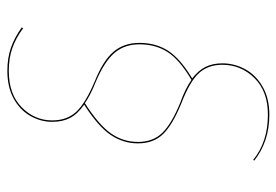

<svg xmlns="http://www.w3.org/2000/svg" viewBox="-138 -572 770 535"><g transform="rotate(-90 247.5 -305.0)"><path d="M179 -545Q179 -504 203 -478Q227 -452 289 -426Q346 -403 370.5 -374Q395 -345 395 -302Q395 -256 373 -222Q351 -188 296 -155Q318 -138 328 -118Q338 -98 338 -71Q338 -37 321.5 -7Q305 23 272.5 41.5Q240 60 195 60Q120 60 67 18L69 15Q119 56 195 56Q260 56 297 18.5Q334 -19 334 -71Q334 -111 310.5 -136.5Q287 -162 227 -185Q166 -210 140.5 -236.5Q115 -263 115 -306Q115 -347 138.5 -382Q162 -417 223 -456Q197 -474 186 -495Q175 -516 175 -545Q175 -577 191.5 -606Q208 -635 240 -652.5Q272 -670 317 -670Q353 -670 381.5 -660Q410 -650 438 -630L436 -626Q409 -646 381 -656Q353 -666 317 -666Q252 -666 215.5 -630Q179 -594 179 -545ZM288 -423Q250 -438 227 -454Q166 -415 142.5 -381Q119 -347 119 -306Q119 -264 144.5 -238Q170 -212 229 -188Q268 -174 292 -157Q348 -190 369.5 -223.5Q391 -257 391 -302Q391 -343 367.5 -371Q344 -399 288 -423Z"/></g></svg>

Font: Fira Sans Condensed Four
Style: Italic
Weight: 100
Width: 3
Italic angle: -8°
Designer: bBox Type GmbH & Carrois Corporate GbR & Edenspiekermann AG
Foundry: bBox Type GmbH & Carrois Corporate GbR & Edenspiekermann AG
Version: Version 4.301